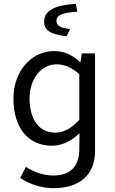

<svg xmlns="http://www.w3.org/2000/svg" viewBox="-20 -764 599 1000"><path d="M259 216C397 216 475 144 475 24V-486H406L399 -441H397C356 -478 316 -498 261 -498C151 -498 50 -402 50 -250C50 -97 128 -5 250 -5C307 -5 357 -34 394 -70L393 22C390 100 348 150 259 150C213 150 163 137 115 105L85 163C136 197 199 216 259 216ZM268 -73C183 -73 134 -142 134 -251C134 -355 196 -429 274 -429C314 -429 351 -415 393 -378V-140C351 -95 313 -73 268 -73ZM327 -575 345 -613C299 -617 274 -629 274 -655C274 -683 299 -698 383 -703L375 -744C269 -738 210 -710 210 -652C210 -607 240 -585 327 -575Z"/></svg>

Font: Giro Sans Regular
Style: Regular
Weight: 400
Designer: Paul D. Hunt
Foundry: Adobe Systems Incorporated
Version: Version 1.000;PS 1.0;hotconv 1.0.88;makeotf.lib2.5.647800